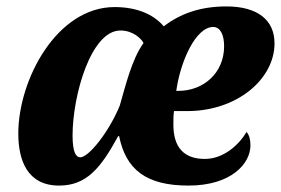

<svg xmlns="http://www.w3.org/2000/svg" viewBox="-20 -568 875 598"><path d="M164 10C250 10 294 -45 348 -144H351C372 -40 435 10 567 10C701 10 760 -59 760 -115C760 -133 757 -146 748 -157C723 -115 675 -73 618 -73C551 -73 520 -111 520 -180C520 -196 520 -210 522 -222H563C719 -222 835 -322 835 -433C835 -506 782 -548 685 -548C605 -548 542 -526 490 -486C458 -524 405 -546 337 -546C157 -546 37 -320 37 -152C37 -69 65 10 164 10ZM536 -285H529C542 -378 590 -484 644 -484C666 -484 678 -460 678 -424C678 -340 613 -285 536 -285ZM230 -78C217 -78 206 -93 206 -146C206 -270 263 -473 355 -473C394 -473 420 -448 427 -434C390 -383 370 -297 353 -239C319 -156 256 -78 230 -78Z"/></svg>

Font: Noto Serif Condensed Black
Style: Italic
Weight: 900
Width: 3
Italic angle: -12°
Designer: Monotype Design Team
Foundry: Monotype Imaging Inc.
Version: Version 2.013